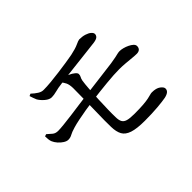

<svg xmlns="http://www.w3.org/2000/svg" viewBox="-119 -971 1237 1237"><g transform="rotate(-45 500.0 -352.0)"><path d="M610 -17Q538 -17 498.5 -30Q459 -43 444 -70.5Q429 -98 428 -143Q427 -165 427.5 -202Q428 -239 429 -282.5Q430 -326 430.5 -368Q431 -410 431.5 -443.5Q432 -477 432 -494Q431 -526 422.5 -543.5Q414 -561 400 -577L421 -589Q449 -584 472 -573.5Q495 -563 508.5 -551.5Q522 -540 522 -531Q522 -518 516.5 -509Q511 -500 508 -484Q504 -458 501 -415.5Q498 -373 496 -326Q494 -279 493 -236.5Q492 -194 493 -167Q493 -141 501 -125Q509 -109 530.5 -102.5Q552 -96 595 -96Q644 -96 675 -98.5Q706 -101 724.5 -105Q743 -109 753 -112Q763 -115 771 -115Q810 -115 830.5 -99.5Q851 -84 851 -70Q851 -55 839.5 -45.5Q828 -36 805 -31Q779 -26 727.5 -21.5Q676 -17 610 -17ZM175 -279Q161 -279 144 -289.5Q127 -300 112.5 -316.5Q98 -333 91 -350Q87 -360 85.5 -373.5Q84 -387 84 -401L99 -406Q116 -390 131 -378Q146 -366 169 -366Q187 -366 221 -369.5Q255 -373 297 -378.5Q339 -384 381 -390Q423 -396 457 -400Q533 -409 604.5 -418.5Q676 -428 718 -433Q746 -437 763.5 -441Q781 -445 792 -447.5Q803 -450 812 -450Q825 -450 842.5 -445.5Q860 -441 876.5 -433Q893 -425 904 -415Q915 -405 915 -393Q915 -378 906.5 -369Q898 -360 880 -359Q863 -359 838 -361.5Q813 -364 784 -366.5Q755 -369 726 -369Q681 -369 609.5 -362Q538 -355 460 -345Q427 -341 389 -334.5Q351 -328 316.5 -321Q282 -314 259 -307Q225 -297 209.5 -288Q194 -279 175 -279ZM293 -548Q272 -548 249 -567.5Q226 -587 214 -608Q209 -619 205 -631Q201 -643 197 -655L212 -662Q232 -643 252 -630.5Q272 -618 291 -619Q318 -619 356 -622.5Q394 -626 435 -631.5Q476 -637 513 -642.5Q550 -648 575 -653Q622 -663 646.5 -674.5Q671 -686 681 -687Q709 -687 731 -680Q753 -673 765.5 -662Q778 -651 778 -640Q778 -628 769 -619Q760 -610 735 -606Q712 -603 676 -599Q640 -595 598 -590Q556 -585 515.5 -580.5Q475 -576 442.5 -572Q410 -568 393 -565Q366 -562 339.5 -555Q313 -548 293 -548Z"/></g></svg>

Font: Noto Serif SC ExtraLight Medium
Style: Regular
Weight: 500
Version: Version 2.002-H1;hotconv 1.1.0;makeotfexe 2.6.0